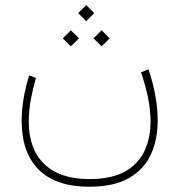

<svg xmlns="http://www.w3.org/2000/svg" viewBox="-20 -500 687 736"><path d="M310.5 -480.5 341.3 -449.7 310.5 -418.9 279.8 -449.7ZM369.6 -383.8 400.4 -353 369.6 -322.3 338.4 -353ZM251.5 -383.8 282.7 -353 251.5 -322.3 220.7 -353ZM321.8 186.5Q407.7 186.5 459.2 157.5Q510.7 128.4 533.9 78.6Q557.1 28.8 557.1 -34.2Q557.1 -77.6 547.4 -125.7Q537.6 -173.8 520.5 -222.7L549.3 -234.4Q566.4 -183.6 575.4 -133.5Q584.5 -83.5 584.5 -37.6Q584.5 34.2 558.6 91.6Q532.7 148.9 474.9 182.4Q417 215.8 321.8 215.8Q194.3 215.8 128.7 150.6Q63 85.4 63 -37.1Q63 -78.6 70.6 -123Q78.1 -167.5 91.8 -210.9L117.7 -201.2Q106 -160.6 98.1 -118.2Q90.3 -75.7 90.3 -34.2Q90.3 71.8 150.1 129.2Q210 186.5 321.8 186.5Z"/></svg>

Font: Vazirmatn FD Thin
Style: Regular
Weight: 100
Designer: Saber Rastikerdar
Foundry: Saber Rastikerdar
Version: Version 33.003